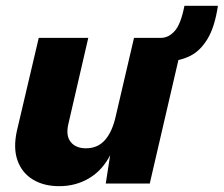

<svg xmlns="http://www.w3.org/2000/svg" viewBox="-20 -630 768 659"><path d="M183 9Q130 9 92.5 -14Q55 -37 40 -79.5Q25 -122 38 -181L113 -500H283L215 -206Q205 -165 222.5 -143Q240 -121 275 -121Q315 -121 340 -149Q365 -177 377 -230L440 -500H610L494 0H343L358 -97Q331 -45 285.5 -18Q240 9 183 9ZM559 -420 532 -500Q559 -500 580 -524Q601 -548 613 -610H728Q717 -537 692 -496Q667 -455 632.5 -438Q598 -421 559 -420Z"/></svg>

Font: Work Sans
Style: Bold Italic
Weight: 700
Italic angle: -13°
Designer: Wei Huang
Foundry: Wei Huang
Version: Version 2.010; ttfautohint (v1.8.3)